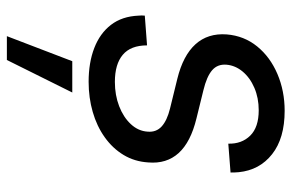

<svg xmlns="http://www.w3.org/2000/svg" viewBox="-160 -418 820 539"><g transform="rotate(90 249.5 -149.0)"><path d="M210 11.7Q156.2 11.7 115.2 -4.2Q74.2 -20 50.3 -51Q26.4 -82 24.4 -128.4Q23.9 -132.8 23.9 -137Q23.9 -141.1 24.4 -146L107.9 -152.3Q107.9 -106.4 134.3 -84.2Q160.6 -62 210.4 -62Q247.6 -62 278.6 -74Q309.6 -85.9 329.1 -106.9Q348.6 -127.9 350.1 -154.3Q352.1 -178.2 335.4 -193.4Q318.8 -208.5 285.2 -216.8L201.7 -237.3Q136.2 -253.4 104.7 -288.3Q73.2 -323.2 77.1 -376Q81.1 -424.8 110.8 -461.4Q140.6 -498 188.2 -518.3Q235.8 -538.6 291.5 -538.6Q368.7 -538.6 413.3 -503.4Q458 -468.3 463.9 -409.7Q464.4 -403.8 464.6 -398.4Q464.8 -393.1 464.8 -386.7L383.8 -380.4Q384.8 -418 361.3 -441.9Q337.9 -465.8 290 -465.8Q255.4 -465.8 227.1 -453.6Q198.7 -441.4 181.4 -420.7Q164.1 -399.9 162.1 -375Q160.2 -350.1 177.7 -335Q195.3 -319.8 233.9 -310.5L313 -291Q379.4 -274.9 410.2 -241Q440.9 -207 436.5 -155.8Q434.1 -117.2 415.5 -86.4Q397 -55.7 365.7 -33.4Q334.5 -11.2 294.7 0.2Q254.9 11.7 210 11.7ZM82 241.2 152.3 57.6H240.2L148.9 241.2Z"/></g></svg>

Font: Inter 24pt
Style: Italic
Weight: 400
Italic angle: -9.3988°
Designer: Rasmus Andersson
Foundry: rsms
Version: Version 4.001;git-66647c0bb